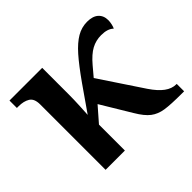

<svg xmlns="http://www.w3.org/2000/svg" viewBox="-128 -710 880 880"><g transform="rotate(-45 312.5 -270.0)"><path d="M104 -424Q104 -462 82.5 -475Q61 -488 28 -488H17V-536H229V-366Q229 -330 227 -290.5Q225 -251 224 -236L309 -358Q357 -426 391 -464.5Q425 -503 456.5 -521.5Q488 -540 524 -540Q560 -540 579 -523Q598 -506 598 -476Q598 -465 595 -451.5Q592 -438 588 -431Q568 -451 526 -451Q492 -451 463 -435.5Q434 -420 401 -381L363 -336L502 -127Q529 -87 555.5 -67.5Q582 -48 610 -48H613V0H599Q526 0 490.5 -5.5Q455 -11 430 -30Q405 -49 379 -93L291 -239L229 -168V0H104Z"/></g></svg>

Font: Noto Serif SemiBold
Style: Regular
Weight: 600
Designer: Monotype Design Team
Foundry: Monotype Imaging Inc.
Version: Version 1.001